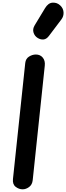

<svg xmlns="http://www.w3.org/2000/svg" viewBox="-20 -1410 493 1430"><path d="M148.5 0Q121 0 96.8 -18.5Q72.5 -37 76.5 -76.5L168 -940.5Q171.5 -973 196.2 -988.5Q221 -1004 247 -1004Q279.5 -1004 298.5 -981Q317.5 -958 313.5 -921L223.5 -67.5Q220 -34.5 196.8 -17.2Q173.5 0 148.5 0ZM261 -1127Q238 -1141 229.8 -1167.2Q221.5 -1193.5 238 -1221L315 -1348.5Q339 -1388.5 371.8 -1390.2Q404.5 -1392 427.5 -1370.5Q451 -1349.5 453.2 -1319.5Q455.5 -1289.5 437 -1265L344.5 -1142.5Q326 -1118 304.2 -1116Q282.5 -1114 261 -1127Z"/></svg>

Font: Edu NSW ACT Cursive
Style: Regular
Weight: 400
Designer: Tina and Corey Anderson, Eben Sorkin, Mirko Velimirovic
Foundry: Sorkin Type Co.
Version: Version 2.000